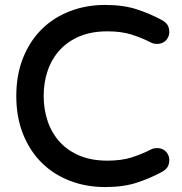

<svg xmlns="http://www.w3.org/2000/svg" viewBox="-20 -738 738 778"><path d="M406 -718Q481 -718 536.5 -699.5Q592 -681 639 -655Q651 -648 658 -638Q665 -628 666 -610V-608Q666 -589 652.5 -574.5Q639 -560 616 -560Q611 -560 605 -561Q599 -562 593 -565Q554 -585 513 -598Q472 -611 415 -611Q351 -611 303 -591Q255 -571 222.5 -535.5Q190 -500 173.5 -452.5Q157 -405 157 -349Q157 -294 173.5 -246Q190 -198 222.5 -162.5Q255 -127 303 -107Q351 -87 415 -87Q472 -87 513 -100Q554 -113 593 -133Q599 -136 605 -137Q611 -138 616 -138Q639 -138 652.5 -123.5Q666 -109 666 -90V-88Q665 -70 658 -60Q651 -50 639 -43Q592 -17 536.5 1.5Q481 20 406 20Q329 20 263 -5.5Q197 -31 149 -78.5Q101 -126 73.5 -194.5Q46 -263 46 -349Q46 -435 73.5 -503.5Q101 -572 149 -619.5Q197 -667 263 -692.5Q329 -718 406 -718Z"/></svg>

Font: Varela Round Precious
Style: Medium
Weight: 500
Designer: Joe Prince
Foundry: Joe Prince
Version: Version 1.000